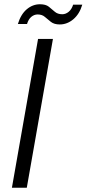

<svg xmlns="http://www.w3.org/2000/svg" viewBox="-20 -883 407 903"><path d="M36 0 159 -700H229L106 0ZM64 -770Q78 -816 106 -839.5Q134 -863 168 -863Q195 -863 209.5 -851.5Q224 -840 237.5 -828Q251 -816 273 -816Q289 -816 303 -827.5Q317 -839 324 -861H367Q354 -817 325 -792.5Q296 -768 261 -768Q235 -768 219.5 -780Q204 -792 191 -803.5Q178 -815 157 -815Q141 -815 127.5 -804Q114 -793 107 -770Z"/></svg>

Font: DM Sans 12pt Light
Style: Italic
Weight: 300
Italic angle: -10°
Version: Version 4.004;gftools[0.9.30]